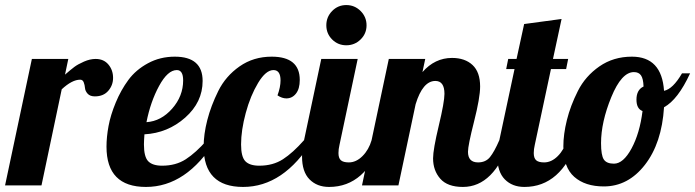

<svg xmlns="http://www.w3.org/2000/svg" viewBox="-58 -733 2748 759"><path d="M68 -500H212L199 -438Q222 -458 236 -468.5Q250 -479 274 -489.5Q298 -500 320 -500Q352 -500 370.5 -478Q389 -456 389 -425Q389 -396 370 -374Q351 -352 317 -352Q298 -352 288.5 -362.5Q279 -373 278 -385Q277 -397 273 -407.5Q269 -418 259 -418Q227 -418 186 -380L106 0H-38Z M511 -162Q511 -113 528 -95.5Q545 -78 583 -78Q637 -78 676.5 -103.5Q716 -129 760 -179H794Q679 6 519 6Q363 6 363 -153Q363 -191 371 -234.5Q379 -278 399.5 -327.5Q420 -377 449.5 -417Q479 -457 527 -483Q575 -509 633 -509Q743 -509 743 -413Q743 -329 674 -268Q605 -207 513 -202Q511 -174 511 -162ZM666 -415Q666 -456 641 -456Q605 -456 571 -393.5Q537 -331 521 -250Q579 -254 622.5 -303.5Q666 -353 666 -415Z M1039 -356Q1051 -389 1051 -415Q1051 -456 1023 -456Q993 -456 962.5 -405.5Q932 -355 913.5 -286.5Q895 -218 895 -162Q895 -113 912 -95.5Q929 -78 967 -78Q1021 -78 1060.5 -103.5Q1100 -129 1144 -179H1178Q1063 6 903 6Q747 6 747 -153Q747 -202 761.5 -258.5Q776 -315 805 -373.5Q834 -432 889 -470.5Q944 -509 1016 -509Q1127 -509 1127 -417Q1127 -382 1112 -363Q1097 -344 1074 -344Q1057 -344 1039 -356Z M1255 -577Q1232 -600 1232 -633Q1232 -666 1255 -689.5Q1278 -713 1311 -713Q1344 -713 1367.5 -689.5Q1391 -666 1391 -633Q1391 -600 1367.5 -577Q1344 -554 1311 -554Q1278 -554 1255 -577ZM1212 -500H1356L1284 -160Q1280 -143 1280 -128Q1280 -108 1289.5 -99.5Q1299 -91 1321 -91Q1350 -91 1375 -116Q1400 -141 1411 -179H1453Q1388 6 1243 6Q1195 6 1165.5 -24Q1136 -54 1136 -114Q1136 -141 1144 -179Z M1699 -362Q1699 -413 1663 -413Q1613 -413 1585 -321L1517 0H1373L1479 -500H1623L1612 -448Q1661 -504 1729 -504Q1780 -504 1810 -476Q1840 -448 1840 -391Q1840 -347 1816 -252.5Q1792 -158 1792 -133Q1792 -91 1832 -91Q1862 -91 1879 -112Q1896 -133 1916 -179H1958Q1895 6 1772 6Q1711 6 1682.5 -26.5Q1654 -59 1654 -107Q1654 -142 1676.5 -236Q1699 -330 1699 -362Z M2014 -638 2162 -658 2128 -500H2188L2180 -460H2120L2056 -160Q2052 -143 2052 -128Q2052 -108 2061.5 -99.5Q2071 -91 2093 -91Q2122 -91 2147 -116Q2172 -141 2183 -179H2225Q2160 6 2015 6Q1967 6 1937.5 -24Q1908 -54 1908 -114Q1908 -141 1916 -179L1976 -460H1943L1951 -500H1984Z M2440 -509Q2558 -509 2567 -374Q2602 -381 2638 -443H2670Q2622 -339 2567 -309Q2558 -167 2491.5 -81.5Q2425 4 2329 4Q2255 4 2212 -34Q2169 -72 2169 -154Q2169 -202 2183 -258.5Q2197 -315 2226.5 -373.5Q2256 -432 2311.5 -470.5Q2367 -509 2440 -509ZM2369 -86Q2406 -86 2438.5 -146Q2471 -206 2482 -294Q2458 -303 2458 -339Q2458 -378 2486 -391Q2485 -422 2476 -435Q2467 -448 2448 -448Q2399 -448 2358.5 -349Q2318 -250 2318 -167Q2318 -119 2329 -102.5Q2340 -86 2369 -86Z"/></svg>

Font: Lobster 1.4
Style: Regular
Weight: 400
Designer: Pablo Impallari
Foundry: Pablo Impallari. www.impallari.com
Version: Version 1.4